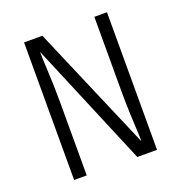

<svg xmlns="http://www.w3.org/2000/svg" viewBox="-128 -815 870 924"><g transform="rotate(-20 307.5 -352.5)"><path d="M419 0 152.3 -635.4Q151.8 -627.2 152.8 -601.3Q153.8 -575.4 155.6 -538.5Q157.4 -501.5 158.7 -460.3Q160 -419 160 -379.5V0H95.4V-704.6H189.2L463.1 -65.1Q464.1 -74.4 462.1 -112.8Q460 -151.3 457.7 -207.7Q455.4 -264.1 455.4 -327.2V-704.6H520V0Z"/></g></svg>

Font: Fira Code Light
Style: Regular
Weight: 300
Monospace: yes
Designer: Carrois Corporate, Edenspiekermann AG, Nikita Prokopov
Foundry: Carrois Corporate, Edenspiekermann AG, Nikita Prokopov
Version: Version 6.000; ttfautohint (v1.8.2) -l 8 -r 50 -G 200 -x 14 